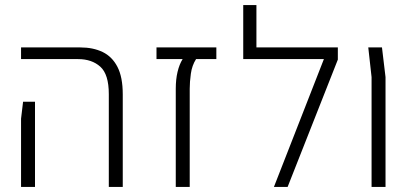

<svg xmlns="http://www.w3.org/2000/svg" viewBox="-20 -737 1615 757"><path d="M409 0V-366Q409 -444 375.5 -474Q342 -504 288 -504H63V-550H297Q347 -550 384.5 -532Q422 -514 443 -473.5Q464 -433 464 -365V0ZM63 0V-269L71 -336H118V-269V0Z M673 0V-387Q673 -424 680 -453.5Q687 -483 700 -504H597V-550H833V-504H753Q737 -479 732.5 -446.5Q728 -414 728 -387V0Z M1060 0 1257 -504H939V-550H1312V-502L1114 0ZM939 -504V-717H991V-504Z M1445 0V-433L1432 -550H1486L1500 -433V0Z"/></svg>

Font: Assistant ExtraLight Light
Style: Regular
Weight: 300
Version: Version 3.000